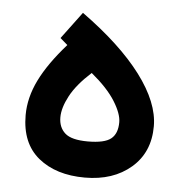

<svg xmlns="http://www.w3.org/2000/svg" viewBox="-42 -519 533 558"><g transform="rotate(5 225.0 -240.5)"><path d="M178.2 -478.5Q292 -396.5 352.1 -316.7Q412.1 -236.8 412.1 -168Q412.1 -91.8 359.9 -46.9Q307.6 -2 225.1 -2Q141.1 -2 89.6 -43.9Q38.1 -85.9 38.1 -168Q38.1 -219.2 63.5 -270.8Q88.9 -322.3 141.1 -381.3L119.6 -399.9ZM218.8 -306.6Q176.8 -268.6 158 -233.4Q139.2 -198.2 139.2 -170.4Q139.2 -141.1 158 -124.3Q176.8 -107.4 224.6 -107.4Q273.4 -107.4 292.2 -122.6Q311 -137.7 311 -170.9Q311 -195.8 288.8 -231.4Q266.6 -267.1 218.8 -306.6Z"/></g></svg>

Font: Vazir Medium WOL
Style: Medium-WOL
Weight: 500
Designer: Saber Rastikerdar
Foundry: Saber Rastikerdar
Version: Version 27.0.1